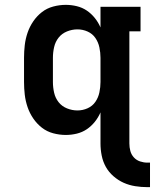

<svg xmlns="http://www.w3.org/2000/svg" viewBox="-20 -548 640 791"><path d="M587 223Q562 223 537 219Q512 215 489.5 205Q467 195 447.5 178Q428 161 416 139.5Q404 118 399 93Q394 68 394 43V-85Q385 -64 370.5 -46Q356 -28 337.5 -15.5Q319 -3 296.5 2.5Q274 8 251 8Q225 8 199 1Q173 -6 152.5 -22Q132 -38 117 -60Q102 -82 93.5 -107Q85 -132 82 -158Q79 -184 79 -210V-310Q79 -336 82 -362Q85 -388 93.5 -413Q102 -438 117 -460Q132 -482 152.5 -498Q173 -514 199 -521Q225 -528 251 -528Q274 -528 296.5 -522.5Q319 -517 337.5 -504.5Q356 -492 370.5 -474Q385 -456 394 -435V-520H559V-419H513V43Q513 59 517 74Q521 89 531.5 100.5Q542 112 557 117Q572 122 587 122H598V223ZM299 -93Q321 -93 341 -102Q361 -111 373 -128.5Q385 -146 389.5 -167.5Q394 -189 394 -210V-310Q394 -331 389.5 -352.5Q385 -374 373 -391.5Q361 -409 341 -418Q321 -427 299 -427Q277 -427 256 -418.5Q235 -410 221.5 -393Q208 -376 203 -354Q198 -332 198 -310V-210Q198 -188 203 -166Q208 -144 221.5 -127Q235 -110 256 -101.5Q277 -93 299 -93Z"/></svg>

Font: Iosevka Etoile
Style: Bold
Weight: 700
Designer: Belleve Invis
Foundry: Belleve Invis
Version: Version 28.1.0; ttfautohint (v1.8.4)